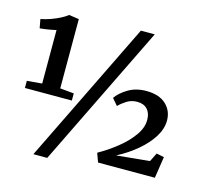

<svg xmlns="http://www.w3.org/2000/svg" viewBox="-120 -947 1184 1130"><g transform="rotate(15 471.5 -382.0)"><path d="M121 -364V-690Q110 -687 90.5 -683.5Q71 -680 51.8 -677.2Q32.5 -674.5 22.5 -674L12.5 -728Q41 -733.5 71.5 -744.2Q102 -755 128.2 -768.5Q154.5 -782 170 -795L231 -786V-364L315.5 -356V-312.5H29.5V-356ZM601.5 -815H686L263 51H178.5ZM539 -54.5Q598 -87.5 652 -130.8Q706 -174 740 -222Q774 -270 773.5 -317.5Q773.5 -358 751.8 -381.5Q730 -405 690 -405Q654.5 -405 626.2 -387Q598 -369 580 -350L545.5 -390.5Q568.5 -424 615.2 -452.2Q662 -480.5 725 -480.5Q804 -480.5 845.5 -441.5Q887 -402.5 887 -343.5Q887 -293 855.8 -243Q824.5 -193 771.2 -148Q718 -103 651 -68L852 -87.5L878.5 -140.5L925 -131L905 0H559Z"/></g></svg>

Font: Merriweather Text Regular
Style: Bold
Weight: 700
Designer: Eben Sorkin
Foundry: Eben Sorkin
Version: Version 2.100; ttfautohint (v1.7.19-72a1) -l 8 -r 50 -G 200 